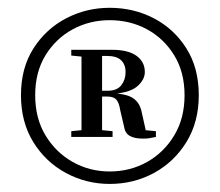

<svg xmlns="http://www.w3.org/2000/svg" viewBox="-20 -817 561 490"><path d="M377.9 -482.2V-467.5Q366.2 -465.1 360.5 -464.2Q354.8 -463.3 343.9 -463.3Q322.9 -463.3 310.9 -470.4Q298.9 -477.4 296.4 -494.8L286.5 -537.2Q284.2 -553.7 277.3 -562.2Q270.4 -570.6 254.1 -570.6H215.2V-585.4H254.7Q278.7 -585.4 289.6 -599.5Q300.5 -613.6 300.5 -632.9Q300.5 -652.4 289 -663.3Q277.5 -674.2 253.4 -674.2H215.2V-689.9H266.2Q307.2 -689.9 328.4 -674.5Q349.6 -659.2 349.6 -633.2Q349.6 -612.6 328.8 -595.5Q308 -578.4 254.1 -576.4L256.9 -579.6Q301.4 -578.6 319.3 -566.7Q337.2 -554.8 341.7 -530.4L354.6 -472.8L327.9 -487ZM209.8 -487H218.7L267.3 -482.2V-467.5H161.9V-482.2ZM209.8 -670.4 161.9 -675.2V-689.9H215.2V-672.2ZM69.8 -574Q69.8 -515.1 96.1 -471.5Q122.5 -427.9 165.6 -403.6Q208.7 -379.4 259.9 -379.4Q312.1 -379.4 355.3 -403.6Q398.5 -427.9 424.7 -471.5Q451 -515.1 451 -574Q451 -632.9 424.6 -675.9Q398.2 -718.8 355.2 -742.2Q312.1 -765.5 259.9 -765.5Q208.7 -765.5 165.6 -742.2Q122.5 -718.8 96.1 -675.9Q69.8 -632.9 69.8 -574ZM188 -467.5V-689.9H240.5V-467.5ZM33.5 -574Q33.5 -643.4 65.3 -693.3Q97.1 -743.2 148.7 -770.2Q200.2 -797.1 259.9 -797.1Q321.2 -797.1 372.8 -770.2Q424.4 -743.2 455.8 -693.3Q487.3 -643.4 487.3 -574Q487.3 -505.6 455.8 -454.5Q424.4 -403.5 372.8 -375.5Q321.2 -347.6 259.9 -347.6Q200.2 -347.6 148.3 -375.5Q96.4 -403.5 64.9 -454.5Q33.5 -505.6 33.5 -574Z"/></svg>

Font: Noto Serif HK
Style: Regular
Weight: 200
Designer: Ryoko NISHIZUKA 西塚涼子 (kana & ideographs); Frank Grießhammer (Latin, Greek & Cyrillic); Wenlong ZHANG 张文龙 (bopomofo); San
Foundry: Adobe
Version: Version 2.001;hotconv 1.1.0;makeotfexe 2.6.0